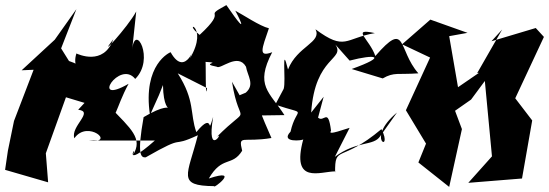

<svg xmlns="http://www.w3.org/2000/svg" viewBox="-41 -636 2156 754"><path d="M266 -205C330 -198 235 -140 251 -93C303 -168 417 -70 309 -84H567C427 40 504 -84 481 -27C522 -92 473 -130 391 -216C408 -136 412 -212 464 -307C310 -218 429 -403 490 -326C568 -403 489 -550 478 -441L494 -591C461 -529 335 -393 404 -482C366 -375 264 -424 259 -426C228 -325 370 -349 223 -399L312 -265L199 -446L259 -600L174 -480L44 -360L91 -362L14 -161L-10 -44L-21 31L148 80L139 -34L218 -254L291 -232Z M583 -262 599 -302C602 -133 683 -271 523 -176C496 -25 513 -17 531 -18C699 -114 620 -51 736 -105C696 52 651 94 801 95C789 111 911 21 779 65C832 -26 870 20 910 -44C894 -110 912 -75 1025 -94C945 -272 964 -285 942 -182L1076 -184C1017 -276 959 -299 1028 -431C972 -410 987 -443 1015 -525C980 -533 912 -579 883 -594C883 -594 954 -462 848 -616C748 -562 861 -608 743 -499C668 -558 783 -539 705 -407C733 -488 691 -320 629 -431C628 -431 518 -385 548 -184ZM900 -262 870 -315C900 -123 950 -239 808 -96C846 -132 768 -8 796 -177C770 -90 803 -207 730 -117C704 -191 726 -240 657 -348L772 -290C765 -230 768 -397 766 -393C836 -389 741 -387 810 -374C824 -361 893 -431 925 -374C931 -338 961 -304 924 -272Z M1230 -256 1181 -194C1196 -417 1316 -400 1276 -461L1332 -398C1432 -424 1485 -417 1340 -365L1462 -328C1507 -354 1522 -342 1602 -348C1520 -441 1558 -560 1433 -416C1410 -483 1335 -527 1431 -506C1314 -486 1315 -434 1198 -521C1224 -469 1126 -455 1090 -363C1063 -472 1083 -318 1073 -287L1040 -225C1173 -180 1123 -223 1100 -119C1057 -74 1150 -84 1150 -89C1101 91 1217 37 1276 37L1275 42C1274 -70 1295 7 1457 -129C1506 -32 1389 -86 1518 -194L1452 -101C1426 -61 1361 -85 1274 -20L1332 -134C1250 -107 1254 -113 1259 -123C1247 -216 1232 -153 1208 -174Z M1931 -520 1833 -349 1840 -350 1646 -217 1765 -251 1723 -494 1795 -507 1649 -559 1538 -462 1648 -410 1553 -203 1632 -72 1602 2 1723 98 1773 -129 1746 -201 1809 -245 1863 -318 1891 -22 1798 82 2009 65 2049 -163 1964 -274 1967 -217 2095 -491 2063 -526 1889 -474Z"/></svg>

Font: Asimov Silicon
Style: Regular
Weight: 400
Designer: Google
Version: Version 2.000980; 2014